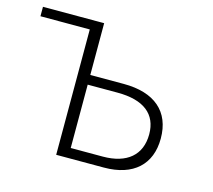

<svg xmlns="http://www.w3.org/2000/svg" viewBox="-79 -594 762 688"><g transform="rotate(15 302.0 -250.0)"><path d="M338 -272C435 -272 486 -232 486 -157C486 -80 435 -37 346 -37H227V-272ZM183 -465V0H360C469 0 530 -57 530 -153C530 -253 466 -308 351 -308H227V-500H0V-465Z"/></g></svg>

Font: Perun ExtraLight
Style: Regular
Weight: 200
Foundry: Copyright (c) Stefan Peev, Context Ltd, 2016
Version: Version 1.089